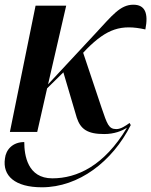

<svg xmlns="http://www.w3.org/2000/svg" viewBox="-21 -560 642 815"><path d="M21 0H137L179 -185L248 -253L305 -60C321 -12 350 9 421 9C464 9 496 -4 518 -18C421 144 306 197 201 197C96 197 82 99 82 43C33 43 4 75 0 113C-11 186 42 235 157 235C313 235 456 126 534 -29L529 -38C512 -26 492 -12 473 -12C440 -12 434 -33 410 -103L332 -336L347 -352C433 -438 493 -458 596 -435C610 -505 594 -540 545 -540C489 -540 455 -494 385 -419L183 -202L260 -536H130Z"/></svg>

Font: Noto Serif Display SemiCondensed SemiBold
Style: Italic
Weight: 600
Width: 4
Italic angle: -12°
Designer: Monotype Design Team
Foundry: Monotype Imaging Inc.
Version: Version 2.009